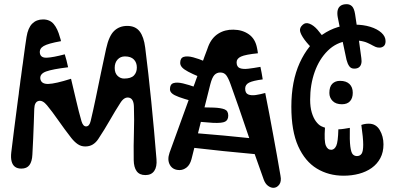

<svg xmlns="http://www.w3.org/2000/svg" viewBox="-20 -829 1888 919"><path d="M34 -100Q38.5 -136.5 47.2 -206.8Q56 -277 66.5 -356Q67.5 -362 68.2 -367.8Q69 -373.5 69.8 -379.5Q70.5 -385.5 71 -391.5Q72 -400 73.2 -408Q74.5 -416 75.5 -424Q76.5 -434.5 78 -444.8Q79.5 -455 81 -465Q82.5 -476 83.8 -486.5Q85 -497 86.5 -507Q88 -517 89.5 -527Q91 -537 92 -546.5Q96.5 -579.5 100.2 -606.5Q104 -633.5 107 -652Q114 -695.5 134.2 -715.8Q154.5 -736 186 -736Q218.5 -736 237.2 -713.8Q256 -691.5 267 -650Q268.5 -645.5 270 -640.8Q271.5 -636 272 -632Q210 -621 188.8 -608.5Q167.5 -596 171 -574Q175 -551.5 204 -552.8Q233 -554 290 -569Q294.5 -555 298.5 -539.2Q302.5 -523.5 306 -507Q231 -498 200.5 -486.8Q170 -475.5 173 -452Q177 -426.5 210.8 -427.2Q244.5 -428 320 -452Q333 -398.5 345 -346.2Q357 -294 370 -249Q377.5 -224 392 -224Q408 -224 414 -250Q425.5 -298 438 -358Q450.5 -418 463.2 -480Q476 -542 488 -596Q501.5 -657.5 526.5 -681.2Q551.5 -705 589 -705Q628 -705 648.2 -679Q668.5 -653 675 -601Q690.5 -479 704.2 -341.8Q718 -204.5 729 -67Q732 -30.5 718.2 -10.8Q704.5 9 676 9Q647.5 9 634 -9.8Q620.5 -28.5 620 -63Q619 -133 621 -193.8Q623 -254.5 621 -318Q620 -356.5 597.8 -361.5Q575.5 -366.5 557 -338Q530.5 -297 505.8 -253.5Q481 -210 450 -163Q439 -146.5 423.8 -137.2Q408.5 -128 388 -128Q368 -128 352 -139Q336 -150 321 -169Q288 -211.5 258.5 -253.8Q229 -296 205 -325Q184 -350.5 164.5 -345.8Q145 -341 144 -308Q143 -278.5 141.8 -241.5Q140.5 -204.5 138.8 -165.2Q137 -126 135 -89Q133.5 -56 121 -39Q108.5 -22 82 -22Q63 -22 51.5 -30.8Q40 -39.5 35.5 -57Q31 -74.5 34 -100ZM574 -453Q606.5 -453 620.8 -467.5Q635 -482 635 -506Q635 -529.5 620.8 -544.2Q606.5 -559 578 -559Q556.5 -559 542.8 -544Q529 -529 529 -504Q529 -479.5 542.5 -466.2Q556 -453 574 -453ZM392 -161Q377 -161 368 -168.8Q359 -176.5 359 -192Q359 -205 368 -213Q377 -221 392 -221Q403.5 -221 411.2 -212.5Q419 -204 419 -194Q419 -177 410.5 -169Q402 -161 392 -161ZM694 -63Q689 -63 683.8 -63Q678.5 -63 673 -63Q664 -63 656.5 -69Q649 -75 649 -95Q649 -112.5 658.8 -118.2Q668.5 -124 675 -124Q679.5 -124 684.5 -124Q689.5 -124 694 -124Q707 -123.5 713.5 -113.2Q720 -103 720 -91Q720 -76 713.5 -69.5Q707 -63 694 -63Z M791.5 -98Q798.5 -117.5 815.5 -164.2Q832.5 -211 854.5 -271.8Q876.5 -332.5 898.5 -393Q900.5 -397.5 902 -402Q903.5 -406.5 905 -410.8Q906.5 -415 908 -419.5Q910.5 -425.5 912.8 -431.8Q915 -438 917 -444Q923 -460 928.5 -475.2Q934 -490.5 939 -504.5Q941 -509 942.5 -513.2Q944 -517.5 945.5 -521.8Q947 -526 948.5 -530Q951 -537.5 953.8 -544.2Q956.5 -551 958.5 -557.5Q966.5 -578.5 971.2 -591.2Q976 -604 976.5 -606Q992.5 -647.5 1024.5 -667.8Q1056.5 -688 1097.5 -687Q1140.5 -686.5 1171.5 -664.5Q1202.5 -642.5 1210.5 -598Q1211.5 -592 1212.8 -586Q1214 -580 1214.5 -574Q1154.5 -568 1133.5 -558.2Q1112.5 -548.5 1112.5 -531Q1112.5 -509.5 1127.2 -503.2Q1142 -497 1167.8 -500Q1193.5 -503 1226.5 -509Q1229.5 -494 1232.5 -479Q1235.5 -464 1237.5 -449Q1191 -443 1172.2 -433.5Q1153.5 -424 1153.5 -405Q1153.5 -383 1168 -377Q1182.5 -371 1204.5 -374.2Q1226.5 -377.5 1249.5 -384Q1259.5 -334 1269 -284Q1278.5 -234 1287.5 -184.5Q1296.5 -135 1305.5 -85.8Q1314.5 -36.5 1322.5 12Q1328 39.5 1316.5 54.8Q1305 70 1288.5 70Q1276 70 1263 60.5Q1250 51 1242.5 31Q1202 -81 1162 -200.2Q1122 -319.5 1083.5 -426Q1073 -455.5 1062.8 -468.8Q1052.5 -482 1034.5 -482Q1017.5 -482 1006.2 -470Q995 -458 986.5 -425Q963.5 -336 941 -244Q918.5 -152 896.5 -67Q889 -39.5 873 -27.2Q857 -15 839.5 -15Q807.5 -15 793.5 -39.2Q779.5 -63.5 791.5 -98ZM892.5 -251 911.5 -314Q935 -315 957.8 -315Q980.5 -315 1003.5 -314Q1038 -312.5 1055.2 -305.5Q1072.5 -298.5 1072.5 -276Q1072.5 -254.5 1057.5 -246.8Q1042.5 -239 999.5 -241Q972.5 -242.5 945.8 -245.2Q919 -248 892.5 -251ZM902.5 -122Q879.5 -125 865.5 -134.5Q851.5 -144 851.5 -159Q851.5 -182.5 869.8 -188.5Q888 -194.5 913.5 -192Q979 -187 1050.8 -180.2Q1122.5 -173.5 1193.5 -166L1213.5 -90Q1129.5 -97.5 1049.8 -105.8Q970 -114 902.5 -122ZM934.5 -461Q901 -475 880.8 -485.8Q860.5 -496.5 851.5 -506.5Q842.5 -516.5 842.5 -528Q842.5 -551.5 859.5 -556.8Q876.5 -562 904.2 -554.8Q932 -547.5 963 -534ZM899.5 -345Q860 -356 836.8 -364.5Q813.5 -373 803.5 -381.8Q793.5 -390.5 793.5 -402Q793.5 -426 810.5 -431.2Q827.5 -436.5 855.8 -429.8Q884 -423 917.5 -411ZM1180.5 -246 1165.5 -321Q1191 -325.5 1206.8 -325.2Q1222.5 -325 1229.5 -314.2Q1236.5 -303.5 1236.5 -277Q1236.5 -258.5 1222.5 -253.5Q1208.5 -248.5 1180.5 -246ZM1216.5 -86 1201.5 -166Q1227.5 -171.5 1243 -170.5Q1258.5 -169.5 1265.5 -157.5Q1272.5 -145.5 1272.5 -118Q1272.5 -98 1258.5 -92.8Q1244.5 -87.5 1216.5 -86Z M1624.5 12Q1553 12 1496.5 -22.2Q1440 -56.5 1407.2 -129.2Q1374.5 -202 1374.5 -318Q1374.5 -440 1414.5 -528Q1454.5 -616 1523.5 -663.5Q1592.5 -711 1678.5 -711Q1718.5 -711 1752 -700.8Q1785.5 -690.5 1805.5 -672.5Q1825.5 -654.5 1825.5 -632Q1825.5 -615.5 1816.8 -608.2Q1808 -601 1796.5 -601Q1785.5 -601 1777 -604.8Q1768.5 -608.5 1762.5 -612Q1759.5 -614 1756.8 -615.2Q1754 -616.5 1751.2 -618Q1748.5 -619.5 1746 -620.5Q1742 -622.5 1738 -624.2Q1734 -626 1730.5 -627.2Q1727 -628.5 1723 -629.5Q1717.5 -631 1711.8 -632.2Q1706 -633.5 1700.5 -634Q1696.5 -634.5 1691.8 -634.5Q1687 -634.5 1682 -634.8Q1677 -635 1671.5 -635Q1667.5 -635 1663.2 -634.8Q1659 -634.5 1654.8 -634.2Q1650.5 -634 1646 -633.5Q1589.5 -626.5 1548.8 -586.2Q1508 -546 1486.2 -484.8Q1464.5 -423.5 1464.5 -352Q1464.5 -316.5 1472.2 -290.5Q1480 -264.5 1492.2 -248Q1504.5 -231.5 1517.5 -225Q1523.5 -222 1527.2 -220.8Q1531 -219.5 1535.5 -218Q1531 -153.5 1539.5 -132.5Q1548 -111.5 1566.5 -112Q1581 -113 1589.5 -131.2Q1598 -149.5 1599.5 -210Q1611.5 -210 1626.8 -212.5Q1642 -215 1654.5 -217Q1653 -156.5 1656.8 -127.8Q1660.5 -99 1668.5 -90.5Q1676.5 -82 1688.5 -82Q1703 -82 1710.8 -93.2Q1718.5 -104.5 1718.5 -136.5Q1718.5 -168.5 1709.5 -231Q1718 -234 1726.5 -235.5Q1735 -237 1745.5 -237Q1779.5 -237 1797.5 -206.8Q1815.5 -176.5 1815.5 -138Q1815.5 -100.5 1800.5 -72.2Q1785.5 -44 1759.2 -25.2Q1733 -6.5 1698.2 2.8Q1663.5 12 1624.5 12ZM1679.5 -762Q1687 -714 1695 -658Q1703 -602 1709.5 -551Q1712 -535 1709 -523.8Q1706 -512.5 1697.8 -506.5Q1689.5 -500.5 1675.5 -500.5Q1660 -500.5 1651.8 -512Q1643.5 -523.5 1638.5 -543Q1628 -590.5 1616.8 -645.5Q1605.5 -700.5 1596.5 -747Q1593 -767 1596.5 -780.8Q1600 -794.5 1610.8 -801.8Q1621.5 -809 1639.5 -809Q1654.5 -809 1664.8 -799Q1675 -789 1679.5 -762ZM1499.5 -687Q1509.5 -675 1519.2 -662.5Q1529 -650 1538.5 -634Q1547.5 -620 1547.2 -607Q1547 -594 1536.5 -584Q1524.5 -571.5 1511.5 -572.5Q1498.5 -573.5 1485.5 -586Q1470 -601 1458.2 -614Q1446.5 -627 1437.5 -639Q1419 -664.5 1416.2 -680.5Q1413.5 -696.5 1428.5 -710Q1442 -723 1461.5 -715.5Q1481 -708 1499.5 -687ZM1616.5 -330Q1587.5 -330 1572 -345.8Q1556.5 -361.5 1556.5 -384Q1556.5 -414 1570.5 -428Q1584.5 -442 1607.5 -442Q1637 -442 1652.8 -426.8Q1668.5 -411.5 1668.5 -385Q1668.5 -359 1655.2 -344.5Q1642 -330 1616.5 -330ZM1763.5 -63Q1764.5 -61.5 1765.2 -60.5Q1766 -59.5 1766.5 -58Q1772.5 -48.5 1760.5 -41.2Q1748.5 -34 1738 -34Q1734.5 -34 1731 -35.2Q1727.5 -36.5 1725.5 -39Q1724 -41.5 1722.8 -43.2Q1721.5 -45 1720.5 -47ZM1640.5 -50Q1640.5 -48 1641 -45.8Q1641.5 -43.5 1641.5 -41Q1643 -30.5 1630 -23.8Q1617 -17 1603 -17Q1591.5 -17 1582 -21.2Q1572.5 -25.5 1571.5 -36.5Q1571.5 -39.5 1571.5 -42.2Q1571.5 -45 1571.5 -48Q1571 -60 1582.8 -66Q1594.5 -72 1605.5 -72Q1618 -72 1628.5 -67Q1639 -62 1640.5 -50Z"/></svg>

Font: Kablammo
Style: Regular
Weight: 400
Designer: Travis Kochel, Lizy Gershenzon, Daria Petrova, Ethan Cohen
Foundry: Vectro Type Foundry
Version: Version 1.002